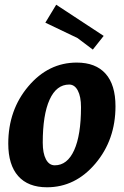

<svg xmlns="http://www.w3.org/2000/svg" viewBox="-20 -775 526 813"><path d="M305 -510Q385 -510 427 -463Q469 -416 469 -325Q469 -183 384 -82.5Q299 18 179 18Q99 18 57 -29.5Q15 -77 15 -167Q15 -309 100 -409.5Q185 -510 305 -510ZM273 -417Q219 -417 190 -353Q161 -289 161 -171Q161 -126 174.5 -100.5Q188 -75 212 -75Q265 -75 294 -139Q323 -203 323 -321Q323 -366 309.5 -391.5Q296 -417 273 -417ZM419 -623 373 -565 308 -614 172 -679 218 -755Z"/></svg>

Font: Andada
Style: Bold Italic
Weight: 700
Italic angle: -8.29999°
Designer: Carolina Giovagnoli
Foundry: Carolina Giovagnoli
Version: Version 1.003